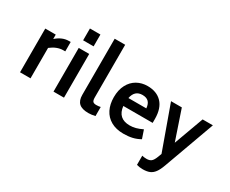

<svg xmlns="http://www.w3.org/2000/svg" viewBox="-151 -1361 2546 2126"><g transform="rotate(30 1121.5 -297.5)"><path d="M398 -571V-451H375Q293 -451 214 -389V0H80V-559H214V-503Q291 -571 375 -571Z M508 -807H642V-656H508ZM508 -559H642V0H508Z M802 -128V-846H936V-172Q936 -136 948 -122Q960 -108 991 -108Q1022 -108 1046 -114V2Q999 13 960 13Q878 13 840 -21.5Q802 -56 802 -128Z M1425 -97Q1464 -97 1501 -107Q1538 -117 1584 -139L1620 -33Q1572 -6 1522 5.5Q1472 17 1409 17Q1316 17 1250 -20.5Q1184 -58 1150.5 -125Q1117 -192 1117 -281Q1117 -374 1152 -440.5Q1187 -507 1247 -541Q1307 -575 1381 -575Q1498 -575 1564.5 -505.5Q1631 -436 1632 -302V-249H1257Q1273 -97 1425 -97ZM1262 -353H1491Q1486 -409 1459 -435Q1432 -461 1381 -461Q1283 -461 1262 -353Z M2223 -559 1988 89Q1965 153 1939.5 187.5Q1914 222 1879.5 236.5Q1845 251 1792 251Q1749 251 1714 240V123Q1739 130 1772 130Q1810 130 1831.5 112.5Q1853 95 1872 45L1889 0L1688 -559H1826L1954 -181L2092 -559Z"/></g></svg>

Font: Biryani
Style: Bold
Weight: 700
Designer: Dan Reynolds and Mathieu Reguer
Foundry: Dan Reynolds and Mathieu Reguer
Version: Version 1.004; ttfautohint (v1.1) -l 5 -r 5 -G 72 -x 0 -D la